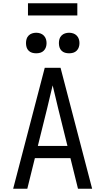

<svg xmlns="http://www.w3.org/2000/svg" viewBox="-20 -1147 640 1167"><path d="M60 0 188 -490 252 -735H348L412 -490L540 0H454L408 -186H192L146 0ZM210 -260H390L333 -490Q325 -525 316.5 -559.5Q308 -594 300 -628Q292 -594 283.5 -559.5Q275 -525 267 -490ZM400 -823Q387 -823 375 -826.5Q363 -830 354 -839Q345 -848 341.5 -860Q338 -872 338 -885Q338 -898 341.5 -910Q345 -922 354 -931Q363 -940 375 -944Q387 -948 400 -948Q413 -948 425 -944Q437 -940 446 -931Q455 -922 459 -910Q463 -898 463 -885Q463 -872 459 -860Q455 -848 446 -839Q437 -830 425 -826.5Q413 -823 400 -823ZM200 -823Q187 -823 175 -826.5Q163 -830 154 -839Q145 -848 141.5 -860Q138 -872 138 -885Q138 -898 141.5 -910Q145 -922 154 -931Q163 -940 175 -944Q187 -948 200 -948Q213 -948 225 -944Q237 -940 246 -931Q255 -922 259 -910Q263 -898 263 -885Q263 -872 259 -860Q255 -848 246 -839Q237 -830 225 -826.5Q213 -823 200 -823ZM150 -1053V-1127H450V-1053Z"/></svg>

Font: Iosevka Meiseki Sans
Style: Regular
Weight: 400
Monospace: yes
Designer: Belleve Invis
Foundry: Belleve Invis
Version: Version 11.2.6; ttfautohint (v1.8.4)